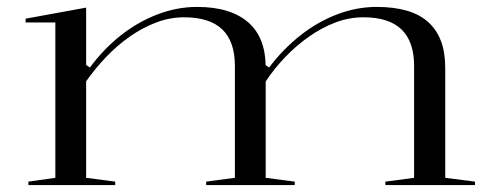

<svg xmlns="http://www.w3.org/2000/svg" viewBox="-20 -535 1430 555"><path d="M62 0V-10L140 -21V-470H54V-481L229 -513V-347L240 -340Q280 -394 329.5 -433Q379 -472 435.5 -493.5Q492 -515 550 -515Q599 -515 636 -503.5Q673 -492 698 -470Q723 -448 735.5 -415.5Q748 -383 748 -340V-21L832 -10V0H576V-10L659 -21V-344Q659 -415 622.5 -450Q586 -485 512 -485Q471 -485 431.5 -470Q392 -455 355.5 -429.5Q319 -404 287 -370.5Q255 -337 229 -300V-21L313 -10V0ZM1094 0V-10L1177 -21V-344Q1177 -415 1140.5 -450Q1104 -485 1031 -485Q989 -485 949.5 -470Q910 -455 873 -429Q836 -403 804 -369.5Q772 -336 747 -298V-347L758 -340Q798 -393 848 -432.5Q898 -472 954.5 -493.5Q1011 -515 1069 -515Q1119 -515 1156.5 -504Q1194 -493 1218.5 -470.5Q1243 -448 1255 -415.5Q1267 -383 1267 -338V-21L1353 -10V0Z"/></svg>

Font: Kalnia SemiExpanded Light
Style: Regular
Weight: 300
Width: 6
Designer: Frida Medrano
Foundry: Frida Medrano
Version: Version 1.105